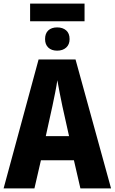

<svg xmlns="http://www.w3.org/2000/svg" viewBox="-20 -1045 636 1065"><path d="M449 -1025V-927H147V-1025ZM297 -893Q328 -893 347 -876.5Q366 -860 366 -828Q366 -798 347 -781Q328 -764 297 -764Q266 -764 248 -781Q230 -798 230 -828Q230 -860 248 -876.5Q266 -893 297 -893ZM426 0 390 -156H207L171 0H0L194 -715H399L596 0ZM326 -456Q319 -490 311 -530Q303 -570 298 -600Q294 -571 286 -531Q278 -491 271 -458L234 -290H363Z"/></svg>

Font: Noto Sans Condensed ExtraBold
Style: Regular
Weight: 800
Width: 3
Designer: Monotype Design Team
Foundry: Monotype Imaging Inc.
Version: Version 2.013; ttfautohint (v1.8.4.7-5d5b)